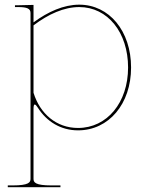

<svg xmlns="http://www.w3.org/2000/svg" viewBox="-20 -542 600 802"><path d="M120 -436C182 -483 247.5 -512.5 311 -512.5C429.5 -512.5 515 -406.5 515 -260C515 -113.5 427 -7.5 306 -7.5C215.5 -7.5 147 -67 120 -154.5ZM120 205V-87C120 -100 122 -105.5 125 -105.5C128.5 -105.5 133.5 -99.5 138.5 -91.5C175 -34.5 233.5 2.5 306 2.5C434.5 2.5 527.5 -108 527.5 -260C527.5 -412 436.5 -522.5 311 -522.5C246.5 -522.5 181 -493.5 120 -448.5V-521.5L55 -520H42.5V-512.5H55C93.5 -512.5 107.5 -506 107.5 -487.5V205C107.5 219.5 101 232.5 32.5 232.5H12.5V240H232.5V232.5H195C126.5 232.5 120 219.5 120 205Z"/></svg>

Font: Znikomit
Style: Regular
Weight: 100
Designer: gluk
Foundry: gluk
Version: Version 0.55